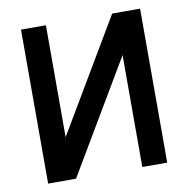

<svg xmlns="http://www.w3.org/2000/svg" viewBox="-72 -689 745 759"><g transform="rotate(-10 300.0 -309.0)"><path d="M61 0V-618H161V0H61L427 -618H539V0H439V-618H539L173 0Z"/></g></svg>

Font: Victor Mono Thin
Style: Regular
Weight: 100
Monospace: yes
Designer: Rune Bjørnerås
Version: Version 1.561;gftools[0.9.30]